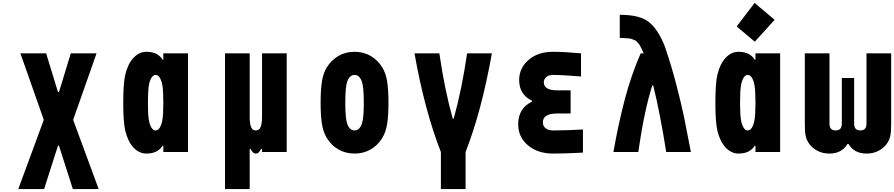

<svg xmlns="http://www.w3.org/2000/svg" viewBox="-20 -1027 6040 1297"><path d="M371.7 -404.9H378.3L458.3 -666.7H632.2L475.3 -220.7V-214.2L646.5 250H472L378.3 -43H371.7L278 250H103.5L274.7 -214.2V-220.7L117.8 -666.7H291.7Z M969.4 -677.1Q1044.9 -677.1 1078.1 -624.3H1083.3V-666.7H1250V0H1083.3V-42.3H1078.1Q1044.9 10.4 969.4 10.4Q919.9 10.4 881.8 -30.3Q843.8 -71 826.2 -143.9Q812.5 -202.5 812.5 -333.3Q812.5 -464.2 826.2 -522.8Q843.8 -595.7 881.8 -636.4Q919.9 -677.1 969.4 -677.1ZM985.7 -451.2Q979.2 -416 979.2 -333.3Q979.2 -250.7 985.7 -215.5Q990.9 -185.5 1002.6 -165.7Q1014.3 -145.8 1031.2 -145.8Q1048.2 -145.8 1059.9 -165.7Q1071.6 -185.5 1076.8 -215.5Q1083.3 -250.7 1083.3 -333.3Q1083.3 -416 1076.8 -451.2Q1071.6 -481.1 1059.9 -501Q1048.2 -520.8 1031.2 -520.8Q1014.3 -520.8 1002.6 -501Q990.9 -481.1 985.7 -451.2Z M1673.2 -20.8H1666.7V250H1500V-666.7H1666.7V-238.9Q1666.7 -193.4 1675.8 -169.6Q1684.9 -145.8 1708.3 -145.8Q1731.8 -145.8 1740.9 -169.9Q1750 -194 1750 -238.9V-666.7H1916.7V0H1750V-20.8H1743.5Q1729.2 10.4 1708.3 10.4Q1687.5 10.4 1673.2 -20.8Z M2561.8 -572.9Q2587.2 -531.2 2595.7 -474.3Q2604.2 -417.3 2604.2 -333.3Q2604.2 -249.3 2595.7 -192.4Q2587.2 -135.4 2561.8 -93.8Q2531.2 -44.9 2483.4 -17.3Q2435.5 10.4 2375 10.4Q2314.5 10.4 2266.6 -17.3Q2218.8 -44.9 2188.2 -93.8Q2162.8 -135.4 2154.3 -192.4Q2145.8 -249.3 2145.8 -333.3Q2145.8 -417.3 2154.3 -474.3Q2162.8 -531.2 2188.2 -572.9Q2218.8 -621.7 2266.6 -649.4Q2314.5 -677.1 2375 -677.1Q2435.5 -677.1 2483.4 -649.4Q2531.2 -621.7 2561.8 -572.9ZM2325.5 -475.9Q2312.5 -440.1 2312.5 -333.3Q2312.5 -226.6 2325.5 -190.8Q2341.8 -145.8 2375 -145.8Q2408.2 -145.8 2424.5 -190.8Q2437.5 -226.6 2437.5 -333.3Q2437.5 -440.1 2424.5 -475.9Q2408.2 -520.8 2375 -520.8Q2341.8 -520.8 2325.5 -475.9Z M2947.9 -666.7Q2984.4 -416 3038.4 -225.9H3044.9Q3099 -418 3135.4 -666.7H3302.7Q3233.7 -277.3 3125 0V250H2958.3V0Q2848.3 -280.6 2779.9 -666.7Z M3573.6 -340.5V-347Q3487 -388 3487 -486.3Q3487 -567.1 3550.5 -622.1Q3613.9 -677.1 3715.5 -677.1Q3793.6 -677.1 3904.9 -666.7V-510.4Q3778.6 -520.8 3715.5 -520.8Q3686.2 -520.8 3669.9 -506.2Q3653.6 -491.5 3653.6 -471.4Q3653.6 -416.7 3744.1 -416.7H3834.6V-260.4H3744.8Q3647.1 -260.4 3647.1 -200.5Q3647.1 -175.1 3666 -160.5Q3684.9 -145.8 3716.1 -145.8Q3802.1 -145.8 3918 -152.3V3.9Q3805.3 10.4 3716.1 10.4Q3613.3 10.4 3546.9 -44.9Q3480.5 -100.3 3480.5 -187.5Q3480.5 -295.6 3573.6 -340.5Z M4392.6 -449.2H4386.1Q4331.4 -278 4291.7 0H4123.7Q4158.2 -195.3 4201.2 -357.7Q4244.1 -520.2 4307.9 -666.7H4328.1Q4320.3 -684.9 4316.7 -692.1Q4313.2 -699.2 4306.6 -712.2Q4300.1 -725.3 4295.9 -729.8Q4291.7 -734.4 4284.2 -743.2Q4276.7 -752 4269.5 -754.6Q4262.4 -757.2 4252 -761.7Q4241.5 -766.3 4229.2 -767.3Q4216.8 -768.2 4201.5 -769.5Q4186.2 -770.8 4166.7 -770.8V-927.1Q4305.3 -927.1 4366.5 -875.7Q4427.1 -825.5 4470.7 -714.2Q4515 -585.9 4549.5 -452.1Q4584 -318.4 4600.3 -239.3Q4616.5 -160.2 4647.1 0H4480.5Q4437.5 -270.2 4392.6 -449.2Z M5212.9 -893.2 5078.8 -745.4 4956.4 -848.3 5077.5 -1007.2ZM4969.4 -677.1Q5044.9 -677.1 5078.1 -624.3H5083.3V-666.7H5250V0H5083.3V-42.3H5078.1Q5044.9 10.4 4969.4 10.4Q4919.9 10.4 4881.8 -30.3Q4843.7 -71 4826.2 -143.9Q4812.5 -202.5 4812.5 -333.3Q4812.5 -464.2 4826.2 -522.8Q4843.7 -595.7 4881.8 -636.4Q4919.9 -677.1 4969.4 -677.1ZM4985.7 -451.2Q4979.2 -416 4979.2 -333.3Q4979.2 -250.7 4985.7 -215.5Q4990.9 -185.5 5002.6 -165.7Q5014.3 -145.8 5031.2 -145.8Q5048.2 -145.8 5059.9 -165.7Q5071.6 -185.5 5076.8 -215.5Q5083.3 -250.7 5083.3 -333.3Q5083.3 -416 5076.8 -451.2Q5071.6 -481.1 5059.9 -501Q5048.2 -520.8 5031.2 -520.8Q5014.3 -520.8 5002.6 -501Q4990.9 -481.1 4985.7 -451.2Z M5705.1 -54.7Q5666 10.4 5583.3 10.4Q5522.8 10.4 5478.8 -22.8Q5434.9 -56 5422.5 -108.7Q5416.7 -133.5 5416.7 -191.4V-666.7H5583.3V-191.4Q5583.3 -145.8 5625 -145.8Q5666.7 -145.8 5666.7 -191.4V-500H5750V-191.4Q5750 -145.8 5791.7 -145.8Q5833.3 -145.8 5833.3 -191.4V-666.7H6000V-191.4Q6000 -133.5 5994.1 -108.7Q5981.8 -56 5937.8 -22.8Q5893.9 10.4 5833.3 10.4Q5750.7 10.4 5711.6 -54.7Z"/></svg>

Font: Monoid
Style: Bold
Weight: 700
Width: 4
Designer: Andreas Larsen (@larsenwork)
Version: Version 0.61